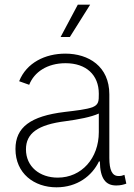

<svg xmlns="http://www.w3.org/2000/svg" viewBox="-20 -780 566 812"><path d="M218.8 12.2C306.6 12.2 369.1 -36.1 398.4 -97.2H402.3C403.3 -24.4 427.2 4.4 471.2 4.4C489.7 4.4 502.4 1 514.2 -3.4L506.3 -40.5C496.1 -36.6 492.2 -35.6 481 -35.6C454.1 -35.6 442.4 -61 442.4 -112.3V-380.9C442.4 -499.5 354.5 -553.2 256.3 -553.2C171.4 -553.2 92.3 -515.1 61 -436.5L103.5 -421.4C124.5 -475.1 179.7 -512.7 257.3 -512.7C344.7 -512.7 397.9 -462.9 397.9 -383.8C397.9 -352.5 397.9 -337.9 371.6 -326.7C344.2 -316.9 303.2 -312.5 253.9 -306.6C108.4 -289.1 45.4 -241.2 45.4 -149.9C45.4 -46.4 124.5 12.2 218.8 12.2ZM224.1 -28.8C147.9 -28.8 89.8 -75.2 89.8 -148.4C89.8 -215.8 139.2 -252.9 258.3 -267.6C311.5 -274.9 364.7 -284.7 397.9 -299.8V-221.2C397.9 -110.8 325.2 -28.8 224.1 -28.8ZM236.3 -623.5H275.4L361.3 -760.3H309.1Z"/></svg>

Font: Raveo ExtraLight
Style: Regular
Weight: 200
Designer: Jakub Foglar, Rasmus Andersson (Inter)
Foundry: Jakubfoglar.com
Version: Version 1.100;Glyphs 3.2.3 (3260)